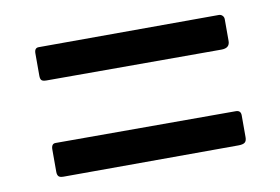

<svg xmlns="http://www.w3.org/2000/svg" viewBox="-46 -582 657 450"><g transform="rotate(-10 282.5 -357.0)"><path d="M509 -448Q509 -431 489 -431H73Q64 -431 61 -434Q58 -437 58 -445V-498Q58 -511 68 -511L497 -512Q502 -512 505.5 -508.5Q509 -505 509 -500ZM509 -219Q509 -210 504.5 -206.5Q500 -203 489 -203L73 -202Q64 -202 61 -205.5Q58 -209 58 -216V-269Q58 -283 68 -283H497Q509 -283 509 -271Z"/></g></svg>

Font: Libre Franklin Medium
Style: Regular
Weight: 500
Designer: Pablo Impallari, Rodrigo Fuenzalida
Foundry: Impallari Type
Version: Version 1.002; ttfautohint (v1.5)